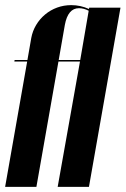

<svg xmlns="http://www.w3.org/2000/svg" viewBox="-31 -729 490 749"><path d="M76 -495 91 -581Q96 -608 110 -631.5Q124 -655 145 -672.5Q166 -690 192 -699.5Q218 -709 247 -709Q283 -709 316 -694L317 -699H439L316 0H194L281 -489H197L111 0H-11L75 -489H25L26 -495ZM282 -495 315 -687Q296 -697 277 -697Q234 -697 222 -632L198 -495Z"/></svg>

Font: Moniqa Black Ita Display
Style: Italic
Weight: 900
Italic angle: -10°
Designer: Rajesh Rajput
Foundry: Rajesh Rajput
Version: Version 1.000